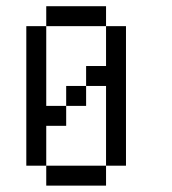

<svg xmlns="http://www.w3.org/2000/svg" viewBox="-20 -582 540 602"><path d="M125 -62.5H312.5V0H125ZM312.5 -500H375V-62.5H312.5V-312.5H250V-375H312.5ZM187.5 -312.5H250V-250H187.5ZM62.5 -500H125V-250H187.5V-187.5H125V-62.5H62.5ZM125 -562.5H312.5V-500H125Z"/></svg>

Font: Pixel Operator Mono
Style: Regular
Weight: 400
Monospace: yes
Designer: Jayvee Enaguas (HarvettFox96)
Version: 2016.04.25